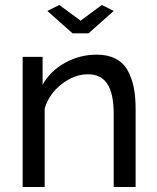

<svg xmlns="http://www.w3.org/2000/svg" viewBox="-20 -750 630 770"><path d="M217.8 -730 303.2 -667 388.2 -730 436 -706.1 335 -616.2H271L169.9 -706.1ZM523.9 0H436V-292Q436 -374.5 410.6 -413.3Q385.3 -452.1 333 -452.1Q278.3 -452.1 227.5 -412.8Q176.8 -373.5 159.2 -314.9V0H70.8V-522H150.9V-410.2Q181.6 -465.3 240.5 -498Q299.3 -530.8 368.2 -530.8Q412.1 -530.8 443.4 -514.6Q474.6 -498.5 491.7 -468Q508.8 -437.5 516.4 -399.7Q523.9 -361.8 523.9 -312Z"/></svg>

Font: Rawline Medium
Style: Regular
Weight: 500
Designer: Matt McInerney, Pablo Impallari, Rodrigo Fuenzalida
Foundry: Matt McInerney, Pablo Impallari, Rodrigo Fuenzalida
Version: Version 4.020;PS 004.020;hotconv 1.0.88;makeotf.lib2.5.64775